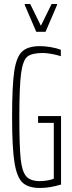

<svg xmlns="http://www.w3.org/2000/svg" viewBox="-20 -925 355 953"><path d="M40 -344Q40 -497 50.5 -569.5Q61 -642 89.5 -669Q118 -696 179 -696Q204 -696 232.5 -691Q261 -686 282 -678V-646Q261 -653 235.5 -657.5Q210 -662 194 -662Q139 -662 116.5 -644.5Q94 -627 85 -563Q76 -499 76 -344Q76 -201 82.5 -137.5Q89 -74 110 -50Q131 -26 178 -26Q197 -26 216.5 -29.5Q236 -33 247 -38V-315H169V-349H283V-9Q227 8 179 8Q121 8 92.5 -18Q64 -44 52 -117.5Q40 -191 40 -344ZM160 -767 103 -900V-905H130L183 -797L236 -905H263V-900L206 -767Z"/></svg>

Font: Saira Ultra Condensed Thin
Style: Regular
Weight: 100
Width: 1
Designer: Hector Gatti with collaboration of the Omnibus-Type team
Foundry: Omnibus-Type
Version: Version 1.001; ttfautohint (v1.8)